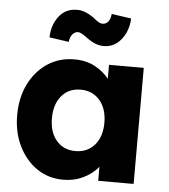

<svg xmlns="http://www.w3.org/2000/svg" viewBox="-54 -817 768 875"><g transform="rotate(5 329.5 -379.5)"><path d="M267 9Q200 9 147.5 -26.5Q95 -62 64 -124.5Q33 -187 33 -266Q33 -347 64 -409Q95 -471 148.5 -506.5Q202 -542 272 -542Q324 -542 364 -521Q404 -500 430 -467V-531H589V0H427V-64Q400 -31 358.5 -11Q317 9 267 9ZM311 -126Q366 -126 399 -164Q432 -202 432 -266Q432 -330 399 -368.5Q366 -407 311 -407Q257 -407 224.5 -368.5Q192 -330 192 -266Q192 -202 224.5 -164Q257 -126 311 -126ZM399 -614Q381 -614 363.5 -620Q346 -626 323 -642Q305 -656 294.5 -661.5Q284 -667 277 -667Q263 -667 252 -655Q241 -643 238 -619L149 -632Q150 -688 180.5 -728Q211 -768 264 -768Q281 -768 298 -762Q315 -756 338 -741Q351 -730 362.5 -722.5Q374 -715 385 -715Q399 -715 409.5 -727Q420 -739 422 -763L512 -750Q511 -714 496.5 -683Q482 -652 457 -633Q432 -614 399 -614Z"/></g></svg>

Font: Lexend Deca
Style: Bold
Weight: 700
Designer: Bonnie Shaver-Troup, Thomas Jockin
Foundry: Lexend
Version: Version 1.008; ttfautohint (v1.8.4.7-5d5b)